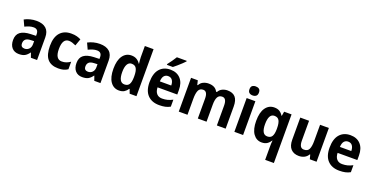

<svg xmlns="http://www.w3.org/2000/svg" viewBox="-28 -1722 5672 2917"><g transform="rotate(20 2807.5 -263.0)"><path d="M276 -557Q377 -557 431 -509Q485 -461 485 -364V0H385L359 -74H355Q324 -30 288 -10Q252 10 192 10Q120 10 79 -36Q38 -82 38 -163Q38 -250 93.5 -291.5Q149 -333 258 -337L345 -340V-366Q345 -449 268 -449Q233 -449 199.5 -438.5Q166 -428 129 -410L83 -509Q125 -532 174.5 -544.5Q224 -557 276 -557ZM294 -252Q233 -250 208 -226Q183 -202 183 -162Q183 -127 200 -112Q217 -97 246 -97Q288 -97 316.5 -126Q345 -155 345 -206V-254Z M828 10Q712 10 653.5 -57.5Q595 -125 595 -270Q595 -411 659 -483.5Q723 -556 838 -556Q892 -556 929.5 -545.5Q967 -535 996 -520L956 -408Q923 -423 896 -431.5Q869 -440 842 -440Q739 -440 739 -271Q739 -107 843 -107Q884 -107 916.5 -119Q949 -131 981 -153V-31Q948 -9 913.5 0.5Q879 10 828 10Z M1301 -557Q1402 -557 1456 -509Q1510 -461 1510 -364V0H1410L1384 -74H1380Q1349 -30 1313 -10Q1277 10 1217 10Q1145 10 1104 -36Q1063 -82 1063 -163Q1063 -250 1118.5 -291.5Q1174 -333 1283 -337L1370 -340V-366Q1370 -449 1293 -449Q1258 -449 1224.5 -438.5Q1191 -428 1154 -410L1108 -509Q1150 -532 1199.5 -544.5Q1249 -557 1301 -557ZM1319 -252Q1258 -250 1233 -226Q1208 -202 1208 -162Q1208 -127 1225 -112Q1242 -97 1271 -97Q1313 -97 1341.5 -126Q1370 -155 1370 -206V-254Z M1810 10Q1723 10 1671.5 -63Q1620 -136 1620 -273Q1620 -410 1672 -483Q1724 -556 1811 -556Q1862 -556 1898 -534Q1934 -512 1956 -476H1960Q1958 -497 1954.5 -524Q1951 -551 1951 -579V-760H2092V0H1982L1957 -67H1951Q1928 -32 1895 -11Q1862 10 1810 10ZM1857 -105Q1911 -105 1933.5 -142Q1956 -179 1957 -255V-277Q1957 -357 1934.5 -398Q1912 -439 1856 -439Q1811 -439 1787 -396Q1763 -353 1763 -272Q1763 -105 1857 -105Z M2441 -556Q2546 -556 2606 -490.5Q2666 -425 2666 -309V-236H2347Q2349 -170 2380.5 -134.5Q2412 -99 2469 -99Q2516 -99 2555.5 -109.5Q2595 -120 2637 -142V-29Q2599 -8 2557.5 1Q2516 10 2461 10Q2341 10 2273 -61Q2205 -132 2205 -269Q2205 -411 2268.5 -483.5Q2332 -556 2441 -556ZM2441 -452Q2402 -452 2377 -424Q2352 -396 2349 -333H2533Q2533 -386 2510 -419Q2487 -452 2441 -452ZM2626 -756Q2610 -738 2580 -710Q2550 -682 2517.5 -653.5Q2485 -625 2460 -606H2364V-619Q2389 -651 2418 -691.5Q2447 -732 2467 -766H2626Z M3364 -556Q3449 -556 3491.5 -508Q3534 -460 3534 -358V0H3392V-320Q3392 -439 3321 -439Q3269 -439 3247 -397.5Q3225 -356 3225 -275V0H3084V-321Q3084 -439 3013 -439Q2958 -439 2937.5 -392.5Q2917 -346 2917 -259V0H2776V-546H2885L2902 -476H2911Q2933 -519 2973.5 -537.5Q3014 -556 3057 -556Q3168 -556 3205 -478H3219Q3241 -519 3280.5 -537.5Q3320 -556 3364 -556Z M3746 -760Q3780 -760 3801 -743.5Q3822 -727 3822 -687Q3822 -648 3800.5 -631Q3779 -614 3746 -614Q3712 -614 3690.5 -631Q3669 -648 3669 -687Q3669 -727 3690 -743.5Q3711 -760 3746 -760ZM3816 -546V0H3675V-546Z M4260 17Q4260 -2 4261 -24Q4262 -46 4265 -72H4260Q4238 -35 4204 -12.5Q4170 10 4117 10Q4032 10 3980.5 -62.5Q3929 -135 3929 -271Q3929 -410 3981.5 -483Q4034 -556 4121 -556Q4173 -556 4206.5 -535Q4240 -514 4263 -476H4269L4281 -546H4401V240H4260ZM4167 -105Q4220 -105 4242.5 -141.5Q4265 -178 4266 -253V-273Q4266 -355 4243.5 -396Q4221 -437 4165 -437Q4073 -437 4073 -269Q4073 -105 4167 -105Z M5004 -546V0H4895L4876 -70H4869Q4845 -29 4805.5 -9.5Q4766 10 4718 10Q4636 10 4589 -39.5Q4542 -89 4542 -190V-546H4684V-227Q4684 -168 4701.5 -137.5Q4719 -107 4759 -107Q4820 -107 4841 -152Q4862 -197 4862 -281V-546Z M5352 -556Q5457 -556 5517 -490.5Q5577 -425 5577 -309V-236H5258Q5260 -170 5291.5 -134.5Q5323 -99 5380 -99Q5427 -99 5466.5 -109.5Q5506 -120 5548 -142V-29Q5510 -8 5468.5 1Q5427 10 5372 10Q5252 10 5184 -61Q5116 -132 5116 -269Q5116 -411 5179.5 -483.5Q5243 -556 5352 -556ZM5352 -452Q5313 -452 5288 -424Q5263 -396 5260 -333H5444Q5444 -386 5421 -419Q5398 -452 5352 -452Z"/></g></svg>

Font: Noto Sans Gujarati UI SemiCondensed
Style: Bold
Weight: 700
Width: 4
Designer: Jelle Bosma - Monotype Design Team, Universal Thirst
Foundry: Monotype Imaging Inc.
Version: Version 2.106; ttfautohint (v1.8.4.7-5d5b)